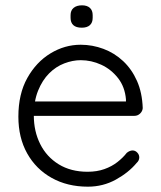

<svg xmlns="http://www.w3.org/2000/svg" viewBox="-20 -691 605 721"><path d="M310 10Q233 10 174 -23Q115 -56 82 -115Q49 -174 49 -253Q49 -338 82.5 -398Q116 -458 169.5 -490.5Q223 -523 283 -523Q327 -523 368.5 -507.5Q410 -492 442.5 -461.5Q475 -431 494.5 -387Q514 -343 516 -285Q515 -273 506 -264.5Q497 -256 485 -256H84L72 -310H466L453 -298V-318Q449 -365 423 -398Q397 -431 360 -448Q323 -465 283 -465Q253 -465 221.5 -453Q190 -441 164.5 -415.5Q139 -390 123 -350.5Q107 -311 107 -257Q107 -198 131 -150Q155 -102 200.5 -74Q246 -46 309 -46Q344 -46 372 -56Q400 -66 421 -82.5Q442 -99 456 -117Q467 -126 478 -126Q488 -126 495.5 -118Q503 -110 503 -100Q503 -88 493 -79Q463 -43 415 -16.5Q367 10 310 10ZM287 -587Q266 -587 255.5 -596.5Q245 -606 245 -624V-634Q245 -652 256.5 -661.5Q268 -671 288 -671Q307 -671 317.5 -661.5Q328 -652 328 -634V-624Q328 -606 317.5 -596.5Q307 -587 287 -587Z"/></svg>

Font: zvoove
Style: Regular
Weight: 400
Designer: Vernon Adams (Nunito) & Andrew Paglinawan (Quicksand)
Foundry: zvoove
Version: Version 3.006